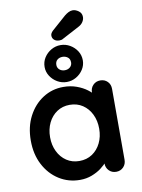

<svg xmlns="http://www.w3.org/2000/svg" viewBox="-104 -1049 832 1128"><g transform="rotate(-10 311.5 -484.5)"><path d="M498 -545Q524 -545 541 -528Q558 -511 558 -484V-61Q558 -35 541 -17.5Q524 0 498 0Q472 0 455 -17.5Q438 -35 438 -61V-110L460 -101Q460 -88 446 -69.5Q432 -51 408 -33Q384 -15 351.5 -2.5Q319 10 281 10Q212 10 156 -25.5Q100 -61 67.5 -123.5Q35 -186 35 -267Q35 -349 67.5 -411.5Q100 -474 155 -509.5Q210 -545 277 -545Q320 -545 356 -532Q392 -519 418.5 -499Q445 -479 459.5 -458.5Q474 -438 474 -424L438 -411V-484Q438 -510 455 -527.5Q472 -545 498 -545ZM296 -100Q340 -100 373 -122Q406 -144 424.5 -182Q443 -220 443 -267Q443 -315 424.5 -353Q406 -391 373 -413Q340 -435 296 -435Q253 -435 220 -413Q187 -391 168.5 -353Q150 -315 150 -267Q150 -220 168.5 -182Q187 -144 220 -122Q253 -100 296 -100ZM304 -570Q274 -570 248 -585Q222 -600 206 -625Q190 -650 190 -679Q190 -710 206 -735Q222 -760 248 -775Q274 -790 304 -790Q334 -790 360 -775Q386 -760 402 -735Q418 -710 418 -679Q418 -650 402 -625Q386 -600 360 -585Q334 -570 304 -570ZM304 -640Q323 -640 335.5 -651Q348 -662 348 -679Q348 -700 334.5 -710Q321 -720 304 -720Q285 -720 272.5 -709.5Q260 -699 260 -679Q260 -662 272.5 -651Q285 -640 304 -640ZM303 -818Q284 -818 272.5 -828Q261 -838 261 -854Q261 -861 264.5 -867.5Q268 -874 275 -881L361 -957Q372 -966 384.5 -972.5Q397 -979 410 -979Q427 -979 445 -966Q463 -953 463 -930Q463 -915 453.5 -900.5Q444 -886 426 -877L326 -824Q320 -820 314 -819Q308 -818 303 -818Z"/></g></svg>

Font: Quicksand Light
Style: Bold
Weight: 700
Version: Version 3.004